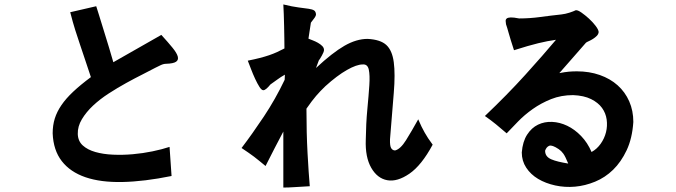

<svg xmlns="http://www.w3.org/2000/svg" viewBox="-20 -755 3040 864"><path d="M706 -598Q737 -564 756.5 -540Q776 -516 780 -500.5Q784 -485 772 -477Q760 -469 728 -468Q716 -468 702.5 -461.5Q689 -455 679 -450Q657 -438 622 -420.5Q587 -403 548 -381.5Q509 -360 469.5 -334.5Q430 -309 399 -280Q368 -251 348.5 -218.5Q329 -186 330 -152Q331 -120 352.5 -100.5Q374 -81 409 -71Q444 -61 488 -59Q532 -57 577.5 -61Q623 -65 666.5 -74Q710 -83 743 -94L752 37Q629 62 531 64Q433 66 364.5 42.5Q296 19 258 -30Q220 -79 217 -155Q217 -191 226.5 -221.5Q236 -252 256.5 -282Q277 -312 309.5 -342.5Q342 -373 389 -408Q373 -456 361.5 -490.5Q350 -525 339.5 -556Q329 -587 318.5 -620Q308 -653 296 -700L413 -727Q416 -719 425 -689Q434 -659 446 -621Q458 -583 470 -543Q482 -503 490 -475Z M1634 -580Q1692 -577 1718.5 -552.5Q1745 -528 1752 -475Q1759 -422 1752 -337Q1745 -252 1735 -128Q1734 -98 1740.5 -88Q1747 -78 1758 -78Q1782 -84 1807 -124Q1832 -164 1862 -218Q1870 -199 1877 -185Q1884 -171 1891 -158.5Q1898 -146 1906.5 -133Q1915 -120 1927 -104Q1877 -11 1822.5 26.5Q1768 64 1723 56Q1678 48 1650.5 0Q1623 -48 1626 -126Q1627 -200 1633 -263Q1639 -326 1642 -371.5Q1645 -417 1639.5 -442Q1634 -467 1612 -465Q1585 -465 1541 -440Q1497 -415 1444 -367Q1421 -345 1402.5 -323.5Q1384 -302 1359 -266Q1359 -156 1364 -65Q1369 26 1374 83Q1336 85 1307 87Q1278 89 1255 89V-163Q1237 -129 1216 -88.5Q1195 -48 1175 -8Q1159 -21 1147 -31Q1135 -41 1123 -50Q1111 -59 1098 -68Q1085 -77 1067 -89Q1115 -152 1167 -230Q1219 -308 1261 -396L1262 -419Q1244 -409 1228.5 -397.5Q1213 -386 1197 -375Q1176 -349 1165 -349Q1157 -349 1147.5 -364Q1138 -379 1128 -400.5Q1118 -422 1109.5 -444.5Q1101 -467 1095 -482Q1125 -488 1148.5 -494Q1172 -500 1191 -506.5Q1210 -513 1226.5 -520.5Q1243 -528 1260 -537Q1260 -557 1259.5 -583.5Q1259 -610 1258.5 -637.5Q1258 -665 1257 -691Q1256 -717 1255 -735Q1296 -725 1324 -721.5Q1352 -718 1369 -715.5Q1386 -713 1393.5 -708Q1401 -703 1402 -690Q1402 -684 1396 -675.5Q1390 -667 1379 -653L1368 -581Q1375 -578 1387 -573.5Q1399 -569 1410.5 -562.5Q1422 -556 1430 -548Q1438 -540 1438 -530Q1438 -526 1435.5 -519.5Q1433 -513 1429 -506Q1425 -499 1421.5 -493Q1418 -487 1415 -484L1402 -449Q1476 -518 1530 -549Q1584 -580 1634 -580Z M2571 -709Q2580 -710 2596.5 -698.5Q2613 -687 2630 -671.5Q2647 -656 2660 -639Q2673 -622 2674 -611Q2673 -601 2665.5 -593.5Q2658 -586 2648.5 -580Q2639 -574 2630 -570Q2621 -566 2617 -563Q2569 -509 2540 -475Q2511 -441 2497 -426Q2523 -431 2540 -432.5Q2557 -434 2576 -434Q2632 -434 2679 -417.5Q2726 -401 2759.5 -371Q2793 -341 2811.5 -299Q2830 -257 2830 -206Q2825 -132 2800 -79Q2775 -26 2739 9Q2703 44 2658 62.5Q2613 81 2567.5 85Q2522 89 2478.5 79.5Q2435 70 2401.5 50Q2368 30 2348 -0.5Q2328 -31 2328 -69Q2332 -118 2352 -149Q2372 -180 2401 -194Q2430 -208 2464.5 -206.5Q2499 -205 2532.5 -189Q2566 -173 2595 -143Q2624 -113 2642 -71Q2666 -84 2683 -108Q2700 -132 2707 -160Q2714 -188 2710 -217Q2706 -246 2689 -269.5Q2672 -293 2640 -309Q2608 -325 2559 -327Q2505 -327 2460 -309Q2415 -291 2377.5 -264.5Q2340 -238 2311 -208Q2282 -178 2260 -155Q2236 -176 2212 -195.5Q2188 -215 2162 -233Q2263 -329 2344 -418.5Q2425 -508 2482 -576Q2462 -573 2443 -569.5Q2424 -566 2402 -560.5Q2380 -555 2353.5 -547.5Q2327 -540 2293 -529Q2276 -581 2269 -606.5Q2262 -632 2257 -646Q2256 -653 2255.5 -660Q2255 -667 2260 -671.5Q2265 -676 2278 -676.5Q2291 -677 2316 -672Q2364 -672 2411.5 -678.5Q2459 -685 2506 -690Q2524 -692 2542.5 -698Q2561 -704 2571 -709ZM2537 -19Q2524 -51 2515 -63.5Q2506 -76 2494 -84Q2464 -104 2451.5 -99Q2439 -94 2433 -77Q2433 -63 2440 -53.5Q2447 -44 2461 -38Q2475 -32 2494 -27.5Q2513 -23 2537 -19Z"/></svg>

Font: D2Coding ligature
Style: Bold
Weight: 700
Monospace: yes
Designer: Yong-Rak Park; Jeong-Hwan Yoon; Sang-Min Lee;
Foundry: NHN Corporation
Version: Version 1.3.2; Build 20180524